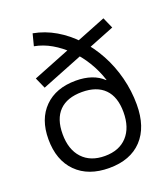

<svg xmlns="http://www.w3.org/2000/svg" viewBox="-145 -892 879 1005"><g transform="rotate(-20 295.0 -390.0)"><path d="M291 10Q175 10 108.5 -56.5Q42 -123 42 -240Q42 -352 106 -416Q170 -480 281 -480Q329 -480 367 -467Q405 -454 432 -428L434 -429Q416 -485 385.5 -535Q355 -585 315.5 -624Q276 -663 231 -689Q186 -715 137 -724L154 -790Q219 -778 277 -744Q335 -710 383 -658.5Q431 -607 466 -542.5Q501 -478 520 -404Q539 -330 539 -254Q539 -128 474 -59Q409 10 291 10ZM291 -57Q371 -57 415.5 -105.5Q460 -154 460 -240Q460 -325 416.5 -369Q373 -413 291 -413Q208 -413 164.5 -369Q121 -325 121 -240Q121 -154 166 -105.5Q211 -57 291 -57ZM116 -501 89 -562 529 -737 556 -676Z"/></g></svg>

Font: M PLUS 1 Thin
Style: Regular
Weight: 400
Version: Version 1.001